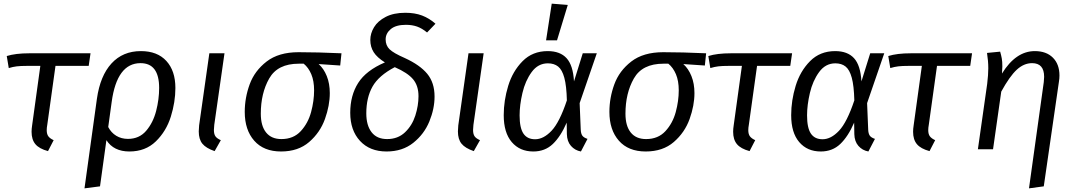

<svg xmlns="http://www.w3.org/2000/svg" viewBox="-20 -818 5899 1052"><path d="M239 -134Q236 -118 236 -105Q236 -83 245 -71Q254 -59 274 -50L243 10Q195 -3 174 -28Q153 -53 153 -96Q153 -112 156 -131L201 -457H128Q93 -457 72 -454.5Q51 -452 28 -445L17 -511Q65 -526 140 -526H476L466 -457H284Z M941 -336Q941 -259 916 -179Q891 -99 834 -43.5Q777 12 689 12Q603 12 563 -50L528 203L443 214L511 -277Q529 -403 591 -470.5Q653 -538 752 -538Q842 -538 891.5 -484Q941 -430 941 -336ZM852 -336Q852 -472 750 -472Q621 -472 592 -260L573 -122Q589 -91 617 -74Q645 -57 681 -57Q743 -57 781 -101.5Q819 -146 835.5 -210Q852 -274 852 -336Z M1154 -134Q1152 -112 1152 -106Q1152 -83 1160.5 -71Q1169 -59 1190 -50L1156 10Q1109 -6 1089 -30.5Q1069 -55 1069 -98Q1069 -107 1071 -131L1127 -526H1210Z M1321 -205Q1321 -282 1348 -356Q1375 -430 1441 -481Q1507 -532 1616 -532Q1719 -532 1851 -526L1844 -459L1726 -467Q1754 -442 1770.5 -401Q1787 -360 1787 -308Q1787 -240 1760.5 -166Q1734 -92 1674 -40Q1614 12 1520 12Q1425 12 1373 -47Q1321 -106 1321 -205ZM1701 -323Q1701 -375 1685.5 -411.5Q1670 -448 1644 -469H1617Q1501 -469 1455 -388Q1409 -307 1409 -195Q1409 -128 1438 -92Q1467 -56 1522 -56Q1588 -56 1628 -99.5Q1668 -143 1684.5 -204Q1701 -265 1701 -323Z M2366 -688 2320 -640Q2292 -663 2265 -672.5Q2238 -682 2204 -682Q2149 -682 2121 -658.5Q2093 -635 2093 -602Q2093 -569 2114.5 -548Q2136 -527 2198 -500Q2281 -462 2321 -413.5Q2361 -365 2361 -289Q2361 -222 2332.5 -152.5Q2304 -83 2244.5 -35.5Q2185 12 2098 12Q2006 12 1952.5 -46Q1899 -104 1899 -200Q1899 -295 1942.5 -363.5Q1986 -432 2089 -476Q2046 -503 2027.5 -532Q2009 -561 2009 -599Q2009 -635 2029.5 -669Q2050 -703 2093.5 -725.5Q2137 -748 2201 -748Q2253 -748 2292.5 -733Q2332 -718 2366 -688ZM1987 -197Q1987 -131 2016 -93.5Q2045 -56 2101 -56Q2160 -56 2199 -93Q2238 -130 2255.5 -184.5Q2273 -239 2273 -291Q2273 -348 2243.5 -383.5Q2214 -419 2143 -450Q2055 -404 2021 -343.5Q1987 -283 1987 -197Z M2574 -134Q2572 -112 2572 -106Q2572 -83 2580.5 -71Q2589 -59 2610 -50L2576 10Q2529 -6 2509 -30.5Q2489 -55 2489 -98Q2489 -107 2491 -131L2547 -526H2630Z M3125 -372 3173 -526H3250L3156 -253L3162 -107Q3163 -86 3170.5 -75Q3178 -64 3199 -57L3163 12Q3130 6 3108.5 -18.5Q3087 -43 3086 -83L3085 -146Q3052 -70 3009 -29Q2966 12 2902 12Q2828 12 2784 -39.5Q2740 -91 2740 -187Q2740 -267 2764.5 -347.5Q2789 -428 2843.5 -483Q2898 -538 2981 -538Q3049 -538 3084.5 -499Q3120 -460 3125 -372ZM2827 -186Q2827 -117 2848 -86Q2869 -55 2912 -55Q2958 -55 3002 -101.5Q3046 -148 3086 -268Q3084 -348 3072 -392Q3060 -436 3038 -453.5Q3016 -471 2982 -471Q2928 -471 2893 -423Q2858 -375 2842.5 -308.5Q2827 -242 2827 -186ZM3091 -791 3032 -597H2972L3003 -798Z M3319 -205Q3319 -282 3346 -356Q3373 -430 3439 -481Q3505 -532 3614 -532Q3717 -532 3849 -526L3842 -459L3724 -467Q3752 -442 3768.5 -401Q3785 -360 3785 -308Q3785 -240 3758.5 -166Q3732 -92 3672 -40Q3612 12 3518 12Q3423 12 3371 -47Q3319 -106 3319 -205ZM3699 -323Q3699 -375 3683.5 -411.5Q3668 -448 3642 -469H3615Q3499 -469 3453 -388Q3407 -307 3407 -195Q3407 -128 3436 -92Q3465 -56 3520 -56Q3586 -56 3626 -99.5Q3666 -143 3682.5 -204Q3699 -265 3699 -323Z M4083 -134Q4080 -118 4080 -105Q4080 -83 4089 -71Q4098 -59 4118 -50L4087 10Q4039 -3 4018 -28Q3997 -53 3997 -96Q3997 -112 4000 -131L4045 -457H3972Q3937 -457 3916 -454.5Q3895 -452 3872 -445L3861 -511Q3909 -526 3984 -526H4320L4310 -457H4128Z M4700 -372 4748 -526H4825L4731 -253L4737 -107Q4738 -86 4745.5 -75Q4753 -64 4774 -57L4738 12Q4705 6 4683.5 -18.5Q4662 -43 4661 -83L4660 -146Q4627 -70 4584 -29Q4541 12 4477 12Q4403 12 4359 -39.5Q4315 -91 4315 -187Q4315 -267 4339.5 -347.5Q4364 -428 4418.5 -483Q4473 -538 4556 -538Q4624 -538 4659.5 -499Q4695 -460 4700 -372ZM4402 -186Q4402 -117 4423 -86Q4444 -55 4487 -55Q4533 -55 4577 -101.5Q4621 -148 4661 -268Q4659 -348 4647 -392Q4635 -436 4613 -453.5Q4591 -471 4557 -471Q4503 -471 4468 -423Q4433 -375 4417.5 -308.5Q4402 -242 4402 -186Z M5069 -134Q5066 -118 5066 -105Q5066 -83 5075 -71Q5084 -59 5104 -50L5073 10Q5025 -3 5004 -28Q4983 -53 4983 -96Q4983 -112 4986 -131L5031 -457H4958Q4923 -457 4902 -454.5Q4881 -452 4858 -445L4847 -511Q4895 -526 4970 -526H5306L5296 -457H5114Z M5699 -368Q5701 -390 5701 -397Q5701 -472 5635 -472Q5590 -472 5551 -436Q5512 -400 5466 -316L5421 0H5338L5389 -359Q5395 -409 5395 -444Q5395 -484 5388 -528L5460 -535Q5466 -514 5469 -497.5Q5472 -481 5472 -454Q5472 -445 5470 -415Q5546 -538 5650 -538Q5713 -538 5749 -502Q5785 -466 5785 -404Q5785 -388 5782 -370L5699 203L5618 214Z"/></svg>

Font: Fira Sans Book
Style: Italic
Weight: 350
Italic angle: -8°
Designer: bBox Type GmbH & Carrois Corporate GbR & Edenspiekermann AG
Foundry: bBox Type GmbH & Carrois Corporate GbR & Edenspiekermann AG
Version: Version 4.301